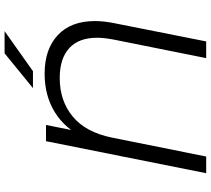

<svg xmlns="http://www.w3.org/2000/svg" viewBox="-61 -860 921 839"><g transform="rotate(-90 399.5 -440.5)"><path d="M727 -486Q727 -448 718 -403L638 0H565L646 -404Q654 -446 654 -477Q654 -557 608.5 -598.5Q563 -640 478 -640Q378 -640 309.5 -583Q241 -526 218 -413L135 0H62L202 -700H273L251 -590Q294 -647 356.5 -676.5Q419 -706 497 -706Q604 -706 665.5 -648.5Q727 -591 727 -486ZM586 -881H683L508 -757H434Z"/></g></svg>

Font: Montserrat Alternates
Style: Italic
Weight: 400
Italic angle: -11.3°
Designer: Julieta Ulanovsky
Foundry: Julieta Ulanovsky
Version: Version 7.200